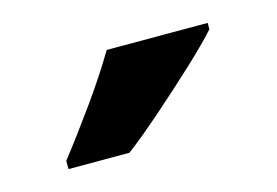

<svg xmlns="http://www.w3.org/2000/svg" viewBox="-39 -832 421 292"><g transform="rotate(-15 171.0 -686.0)"><path d="M302 -756Q286 -738 256 -710Q226 -682 193.5 -653.5Q161 -625 136 -606H40V-619Q65 -651 94 -691.5Q123 -732 143 -766H302Z"/></g></svg>

Font: Noto Sans Gujarati SemiCondensed
Style: Bold
Weight: 700
Width: 4
Designer: Jelle Bosma - Monotype Design Team, Universal Thirst
Foundry: Monotype Imaging Inc.
Version: Version 2.106; ttfautohint (v1.8.4.7-5d5b)